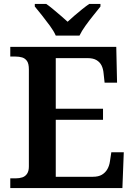

<svg xmlns="http://www.w3.org/2000/svg" viewBox="-20 -951 682 971"><path d="M32 0V-49H59Q78 -49 93 -54Q108 -59 117 -72.5Q126 -86 126 -109V-600Q126 -629 116.5 -642.5Q107 -656 92 -660.5Q77 -665 58 -665H32V-714H568L572 -533H509L504 -579Q502 -603 493.5 -620Q485 -637 468 -647Q451 -657 424 -657H262V-401H501V-345H262V-57H450Q478 -57 495.5 -67.5Q513 -78 523 -95.5Q533 -113 536 -135L543 -181H606L599 0ZM262 -771Q252 -794 232.5 -820.5Q213 -847 192.5 -873Q172 -899 156 -918V-931H214Q230 -920 249 -904Q268 -888 287.5 -871.5Q307 -855 322 -841Q337 -855 356 -871.5Q375 -888 395 -904Q415 -920 431 -931H488V-918Q473 -899 452 -873Q431 -847 412 -820.5Q393 -794 382 -771Z"/></svg>

Font: Noto Serif Khmer SemiBold
Style: Regular
Weight: 600
Version: Version 2.003